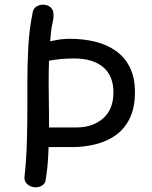

<svg xmlns="http://www.w3.org/2000/svg" viewBox="-20 -785 648 821"><path d="M120 -733Q123 -749 136 -757Q149 -765 164 -765Q183 -765 196 -754Q209 -743 209 -720Q209 -704 205 -688.5Q201 -673 199 -655Q192 -595 190 -540.5Q188 -486 188 -426Q188 -389 189 -337.5Q190 -286 189.5 -228.5Q189 -171 186 -115.5Q183 -60 175 -15Q173 -3 166 3.5Q159 10 150 13Q141 16 132 16Q120 16 108.5 10.5Q97 5 90 -5.5Q83 -16 85 -31Q93 -105 95 -181Q97 -257 97 -323Q97 -389 97 -432Q97 -509 101 -584.5Q105 -660 120 -733ZM172 -522Q156 -519 142 -529Q128 -539 128 -557Q128 -580 139 -589.5Q150 -599 172 -604Q196 -609 222.5 -614Q249 -619 280 -619Q338 -619 388 -606.5Q438 -594 476 -567Q514 -540 535.5 -496.5Q557 -453 557 -391Q557 -325 535 -279.5Q513 -234 475 -207Q437 -180 388.5 -168Q340 -156 288 -156Q258 -156 236 -156Q214 -156 200 -156Q186 -156 181 -156Q165 -155 153 -167.5Q141 -180 141 -196Q141 -217 152.5 -228.5Q164 -240 184 -240Q200 -240 223.5 -240Q247 -240 270.5 -240Q294 -240 307 -240Q376 -240 420.5 -278.5Q465 -317 465 -390Q465 -461 421 -498Q377 -535 297 -535Q269 -535 239.5 -532.5Q210 -530 172 -522Z"/></svg>

Font: Playpen Sans Deva
Style: Regular
Weight: 400
Designer: Pooja Saxena, Gunjan Panchal, Laura Meseguer, Veronika Burian, José Scaglione
Foundry: TypeTogether
Version: Version 2.000